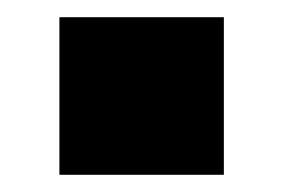

<svg xmlns="http://www.w3.org/2000/svg" viewBox="-20 -400 329 223"><path d="M49 -197V-380H240V-197Z"/></svg>

Font: Chivo Medium Black
Style: Regular
Weight: 900
Version: Version 2.002